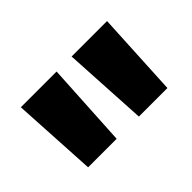

<svg xmlns="http://www.w3.org/2000/svg" viewBox="-52 -875 452 452"><g transform="rotate(-45 173.5 -649.0)"><path d="M42 -543 30 -755H149L137 -543ZM211 -543 199 -755H317L306 -543Z"/></g></svg>

Font: Host Grotesk Black
Style: Regular
Weight: 900
Designer: Doğukan Karapınar based on Poppins by Indian Type Foundry, Jonny Pinhorn
Foundry: Element Type
Version: Version 1.000; ttfautohint (v1.8.4.7-5d5b);gftools[0.9.33]